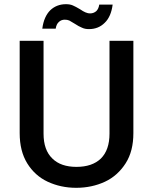

<svg xmlns="http://www.w3.org/2000/svg" viewBox="-20 -890 730 917"><path d="M74 -695C74 -695 74 -254 74 -254C74 -254 74 -254 74 -254C74 -197 86 -149 110 -110C134 -71 167 -41 208 -22C249 -3 294 7 344 7C344 7 344 7 344 7C394 7 440 -3 481 -22C522 -41 555 -71 580 -110C605 -149 617 -197 617 -254C617 -254 617 -695 617 -695C617 -695 503 -695 503 -695C503 -695 503 -252 503 -252C503 -252 503 -252 503 -252C503 -199 489 -160 462 -133C434 -106 395 -93 345 -93C345 -93 345 -93 345 -93C296 -93 257 -106 230 -133C202 -160 188 -199 188 -252C188 -252 188 -695 188 -695C188 -695 74 -695 74 -695ZM182 -753C182 -753 246 -753 246 -753C246 -753 246 -753 246 -753C248 -767 253 -778 261 -785C268 -792 278 -796 289 -796C289 -796 289 -796 289 -796C297 -796 304 -795 311 -792C317 -789 326 -783 338 -776C338 -776 338 -776 338 -776C350 -768 361 -762 371 -758C381 -753 392 -751 405 -751C405 -751 405 -751 405 -751C435 -751 460 -761 480 -781C500 -800 513 -829 518 -868C518 -868 454 -868 454 -868C454 -868 454 -868 454 -868C452 -854 447 -844 440 -837C432 -830 422 -826 411 -826C411 -826 411 -826 411 -826C402 -826 395 -828 388 -831C381 -834 372 -839 362 -846C362 -846 362 -846 362 -846C349 -854 337 -860 328 -864C319 -868 308 -870 295 -870C295 -870 295 -870 295 -870C265 -870 240 -860 220 -841C200 -821 187 -792 182 -753Z"/></svg>

Font: Girnar Poppins
Style: Medium
Weight: 500
Designer: Ninad Kale (Devanagari), Jonny Pinhorn (Latin)
Foundry: Indian Type Foundry
Version: ""